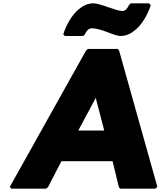

<svg xmlns="http://www.w3.org/2000/svg" viewBox="-20 -1126 1000 1153"><path d="M704 -910C736 -910 762 -922 786 -941L797 -950C857 -1002 885 -1093 885 -1093V-1096L875 -1106H766L755 -1097L754 -1095C754 -1095 748 -1080 735 -1067C731 -1064 723 -1060 715 -1060C676 -1060 583 -1106 541 -1106C509 -1106 483 -1094 459 -1075L448 -1066C388 -1014 361 -923 361 -923L360 -920L369 -910H479L490 -919V-921C490 -921 497 -936 510 -949C514 -952 522 -956 530 -956C592 -956 662 -910 704 -910ZM686 -832H508L497 -823L39 -4L48 7H257L268 -2L349 -158H656L694 -2L703 7H912L925 -4L695 -823ZM450 -342 555 -538 606 -342Z"/></svg>

Font: Hussar Woodtype
Style: UltraObl
Weight: 900
Foundry: Cannot Into Space Fonts
Version: Version 1.07